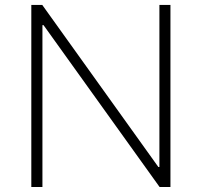

<svg xmlns="http://www.w3.org/2000/svg" viewBox="-20 -747 806 767"><path d="M660.9 -727.3V0H617.5L153.8 -646.7H149.5V0H105.1V-727.3H148.8L612.6 -79.9H616.8V-727.3Z"/></svg>

Font: Inter UI Extra Light
Style: Regular
Weight: 200
Designer: Rasmus Andersson
Foundry: rsms
Version: 3.2;8d6f07862